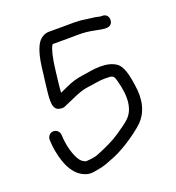

<svg xmlns="http://www.w3.org/2000/svg" viewBox="-118 -722 752 820"><g transform="rotate(-20 258.0 -312.0)"><path d="M425.8 -613C423.7 -613 421.3 -613.3 418.6 -614.1C397 -619.9 391.6 -618.2 358.1 -623.5C323.7 -629.3 289.6 -627 261.8 -627H195.1C184.8 -627 175 -624.3 166.3 -618.9C134.1 -601.2 119.2 -548.2 111.1 -467C108.3 -438.8 99 -383.6 99 -348.4C99 -327.9 103.8 -306.5 124.1 -302.6C134.2 -300.7 142.4 -299.2 152.3 -304.8C190.2 -319.6 229.7 -342.9 270.5 -347.8C306.1 -352 322 -357.5 350.8 -357.5C389.6 -357.5 390.3 -355.3 397.8 -330.5C420.7 -248.5 412.3 -193.9 379.3 -161.8C367.5 -150.2 345.8 -134.5 317.7 -115.7C290.2 -97.3 253.2 -79 206.9 -61.1C197.2 -57.3 180.3 -54.3 155.4 -53C154.4 -52.9 148 -54.5 138 -61.9C117.4 -77.2 99.1 -133.1 96 -179.8L94.9 -196.4L94.8 -197.1C91.9 -214.6 76 -223.3 62 -220.5C50 -218 40 -207 40 -192V-191.6L41 -176.2C41.7 -164.5 43.1 -152.7 45.2 -141.3C59.1 -64.8 88.9 -14.7 138.9 -0.3C149.9 2.9 162 2.9 175.1 0.5C210.4 -6.6 211.5 -4.1 255.2 -22.1C306.5 -39.1 382.3 -88.9 421.5 -126C460.7 -165.3 473.3 -220.6 462.1 -287.9C454.9 -340.4 444.3 -376.5 423.5 -392.8L423.3 -393L423 -393.2C404.3 -406.5 379.9 -412.5 350.8 -412.5C315.9 -412.5 298.6 -406.8 262.2 -401.9C238.5 -398.8 215.1 -391.8 192 -381C177.8 -374.4 166.2 -369.2 154.5 -364.3C156.4 -395.2 162.3 -438.4 164.9 -462.2C171.3 -517.7 180.4 -553.7 189.3 -568.2L189.8 -569.1L190.2 -570C190.7 -571.2 190.4 -572 195.1 -572H261.8C268.6 -572 283.9 -572.2 307.8 -572.5C330.9 -572.8 353.7 -570.6 377 -565.8C401.5 -560.7 416.6 -558 425.8 -558H431.8C438.9 -558 446.8 -559.9 452.4 -566C457.6 -571.6 459.3 -578.8 459.3 -585.5C459.3 -592.7 457.3 -600.5 451.3 -606.1C445.7 -611.4 438.5 -613 431.8 -613Z"/></g></svg>

Font: MewTooHand
Style: BdCond
Weight: 400
Designer: Mew Too, Robert Jablonski
Version: Version 0.77